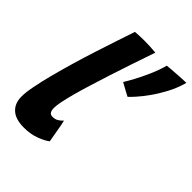

<svg xmlns="http://www.w3.org/2000/svg" viewBox="-209 -831 964 964"><g transform="rotate(45 273.5 -348.5)"><path d="M269.5 -23.5Q251 -8.5 213.5 5.8Q176 20 129 20Q69.5 20 39.8 -7Q10 -34 10 -82Q10 -111.5 19 -158Q28 -204.5 43 -262Q58 -319.5 76.2 -381.8Q94.5 -444 114.2 -505.2Q134 -566.5 152 -620.5Q170 -674.5 183.5 -714.5Q220 -717 250 -717Q269.5 -717 288.2 -716Q307 -715 329.5 -713Q307.5 -649 287 -588Q266.5 -527 248.2 -470.5Q230 -414 214.8 -364.5Q199.5 -315 188.5 -274.5Q177.5 -234 171.5 -204Q165.5 -174 165.5 -157Q165.5 -140 171.5 -130Q177.5 -120 192.5 -120Q210 -120 223 -127.8Q236 -135.5 246.5 -147.5Q248.5 -141.5 251.8 -123.8Q255 -106 258.8 -84.2Q262.5 -62.5 265.8 -45.2Q269 -28 269.5 -23.5ZM547 -716Q534.5 -669 512 -626.2Q489.5 -583.5 464.8 -548.5Q440 -513.5 419 -490Q398 -466.5 388 -457.5Q381.5 -460.5 366.2 -468.8Q351 -477 337 -484.8Q323 -492.5 319.5 -494.5Q331 -512.5 349.2 -546.2Q367.5 -580 386.2 -622.5Q405 -665 416.5 -707.5Q422.5 -708.5 439.8 -709.8Q457 -711 478 -712.5Q499 -714 518 -715Q537 -716 547 -716Z"/></g></svg>

Font: Grandstander Thin
Style: Bold Italic
Weight: 700
Italic angle: -15°
Version: Version 1.200